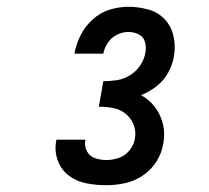

<svg xmlns="http://www.w3.org/2000/svg" viewBox="-20 -838 616 565"><path d="M293 -293Q320 -293 348 -299Q376 -305 401 -322Q426 -339 441.5 -364.5Q457 -390 461 -418Q466 -447 459 -474.5Q452 -502 435.5 -523.5Q419 -545 395 -558Q420 -568 441 -584.5Q462 -601 475 -624.5Q488 -648 492 -673Q497 -703 490.5 -732Q484 -761 464.5 -781.5Q445 -802 416.5 -810Q388 -818 358 -818Q330 -818 302.5 -809.5Q275 -801 252.5 -780.5Q230 -760 217 -734Q204 -708 199 -680H284Q287 -697 297.5 -712.5Q308 -728 324.5 -736Q341 -744 358 -744Q374 -744 388 -737Q402 -730 406.5 -715Q411 -700 408 -684Q405 -664 393 -646Q381 -628 362.5 -616.5Q344 -605 323.5 -602Q303 -599 284 -599L271 -524Q293 -524 313.5 -520Q334 -516 349.5 -503.5Q365 -491 373 -471.5Q381 -452 377 -430Q374 -412 361.5 -396Q349 -380 330 -373.5Q311 -367 293 -367Q276 -367 260 -372.5Q244 -378 236 -392.5Q228 -407 231 -424Q231 -426 231 -427H146L145 -421Q140 -392 150.5 -364.5Q161 -337 183.5 -320.5Q206 -304 234.5 -298.5Q263 -293 293 -293Z"/></svg>

Font: Iosevka Sparkle Medium Oblique
Style: Regular
Weight: 500
Italic angle: -9°
Designer: Belleve Invis
Foundry: Belleve Invis
Version: Version 4.5.0; ttfautohint (v1.8.3)